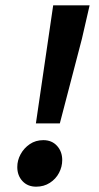

<svg xmlns="http://www.w3.org/2000/svg" viewBox="-20 -690 371 722"><path d="M115 -226 180 -670H317L288 -544L205 -226ZM116 12Q84 12 64.5 -9Q45 -30 45 -62Q45 -87 57.5 -110Q70 -133 92 -148Q114 -163 143 -163Q175 -163 194.5 -141.5Q214 -120 214 -88Q214 -63 202 -40Q190 -17 167.5 -2.5Q145 12 116 12Z"/></svg>

Font: Source Sans 3 ExtraLight
Style: Bold Italic
Weight: 700
Italic angle: -11°
Version: Version 3.052;hotconv 1.1.0;makeotfexe 2.6.0